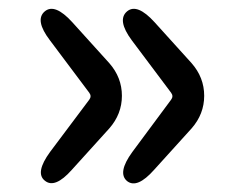

<svg xmlns="http://www.w3.org/2000/svg" viewBox="-20 -504 541 441"><path d="M145 -114Q106 -70 83 -89Q60 -107 95 -155L185 -275Q191 -283 185 -291L95 -411Q59 -458 83 -478Q106 -497 146 -453L231 -359Q260 -326 260 -284Q260 -242 231 -209ZM334 -114Q295 -70 272 -88Q249 -107 284 -155L373 -275Q379 -283 373 -291L283 -411Q248 -458 272 -478Q295 -497 335 -453L420 -359Q449 -326 449 -284Q449 -242 420 -209Z"/></svg>

Font: Resource Han Rounded CN Medium
Style: Regular
Weight: 500
Designer: Cyano Hao (round all glyphs); Ryoko NISHIZUKA 西塚涼子 (kana, bopomofo & ideographs); Paul D. Hunt (Latin, Greek & Cyrillic)
Foundry: Cyano Hao
Version: 0.990